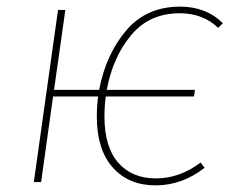

<svg xmlns="http://www.w3.org/2000/svg" viewBox="-20 -549 712 579"><path d="M302 -278H568L565 -258H299Q295 -230 295 -197Q295 -106 336.5 -58.5Q378 -11 450 -11Q522 -11 585 -59L597 -43Q529 10 449 10Q368 10 320 -44Q272 -98 272 -197Q272 -230 276 -258H140L104 0H82L155 -519H177L143 -278H279Q299 -384 360 -456.5Q421 -529 523 -529Q602 -529 652 -479L638 -465Q592 -509 522 -509Q430 -509 375 -442.5Q320 -376 302 -278Z"/></svg>

Font: Fira Sans Thin
Style: Italic
Weight: 250
Italic angle: -8°
Designer: Carrois Corporate & Edenspiekermann AG
Foundry: Carrois Corporate GbR & Edenspiekermann AG
Version: Version 4.203